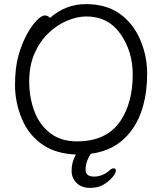

<svg xmlns="http://www.w3.org/2000/svg" viewBox="-20 -733 785 933"><path d="M223 -646Q299 -713 397 -713Q495 -713 560 -667.5Q625 -622 660 -543Q695 -464 695 -375Q695 -200 616 -95Q545 -2 422 14Q396 51 396 92Q396 125 437 125Q478 125 511 96Q522 85 532.5 85Q543 85 543 96.5Q543 108 526.5 128Q510 148 483.5 164Q457 180 417 180Q377 180 352.5 156.5Q328 133 328 97Q328 61 342 32Q345 24 349 18Q253 14 190 -28Q120 -75 86.5 -155Q53 -235 53 -319.5Q53 -404 69.5 -462.5Q86 -521 110 -565Q134 -609 158 -633.5Q182 -658 197.5 -658Q213 -658 223 -646ZM354 -46Q498 -46 565 -145Q625 -234 625 -371Q625 -483 565.5 -568Q506 -653 399 -653Q356 -653 307.5 -633Q259 -613 217 -573.5Q175 -534 148.5 -475Q122 -416 122 -337.5Q122 -259 147 -192.5Q172 -126 224 -86Q276 -46 354 -46Z"/></svg>

Font: ToneOZ-Pinyin-WenKai-Regular
Style: Regular
Weight: 400
Designer: Fontworks Inc.
Foundry: ToneOZ
Version: Version 0.240331